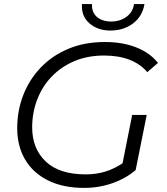

<svg xmlns="http://www.w3.org/2000/svg" viewBox="-20 -911 813 937"><path d="M391 6Q288 6 214.5 -30.5Q141 -67 102.5 -132.5Q64 -198 64 -285Q64 -371 93.5 -447Q123 -523 179 -581.5Q235 -640 314 -673Q393 -706 491 -706Q579 -706 645.5 -679.5Q712 -653 751 -604L699 -559Q629 -640 488 -640Q407 -640 342.5 -612.5Q278 -585 232 -537Q186 -489 161.5 -425Q137 -361 137 -289Q137 -186 203 -123Q269 -60 399 -60Q451 -60 495 -74Q539 -88 578 -114L625 -350H696L642 -81Q594 -40 528.5 -17Q463 6 391 6ZM519 -762Q457 -762 416.5 -797Q376 -832 380 -891H429Q427 -851 453 -828.5Q479 -806 523 -806Q565 -806 596.5 -828.5Q628 -851 634 -891H685Q675 -831 629 -796.5Q583 -762 519 -762Z"/></svg>

Font: Montserrat
Style: Italic
Weight: 400
Italic angle: -11.3°
Designer: Julieta Ulanovsky
Foundry: Julieta Ulanovsky
Version: Version 9.000; ttfautohint (v1.8.4.7-5d5b)